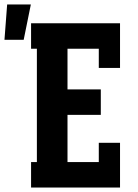

<svg xmlns="http://www.w3.org/2000/svg" viewBox="-97 -839 617 859"><path d="M42 0V-114H68V-621H42V-735H440V-535H345V-621H205V-439H354V-325H205V-114H345V-200H440V0ZM-77 -661 -65 -819H41L9 -661Z"/></svg>

Font: Iosevka Curly Slab Heavy
Style: Regular
Weight: 900
Monospace: yes
Designer: Belleve Invis
Foundry: Belleve Invis
Version: Version 22.1.2; ttfautohint (v1.8.4)